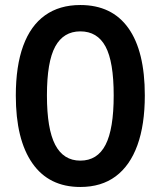

<svg xmlns="http://www.w3.org/2000/svg" viewBox="-20 -735 640 765"><path d="M300 10Q175 10 109 -84.5Q43 -179 43 -354Q43 -472 72.5 -552.5Q102 -633 159.5 -674Q217 -715 300 -715Q426 -715 491.5 -623Q557 -531 557 -355Q557 -238 527.5 -156.5Q498 -75 441 -32.5Q384 10 300 10ZM300 -95Q368 -95 400.5 -158Q433 -221 433 -355Q433 -489 400.5 -549.5Q368 -610 300 -610Q233 -610 200 -549.5Q167 -489 167 -355Q167 -221 200 -158Q233 -95 300 -95Z"/></svg>

Font: zvoove
Style: Bold
Weight: 700
Designer: Vernon Adams (Nunito) & Andrew Paglinawan (Quicksand)
Foundry: zvoove
Version: Version 3.006